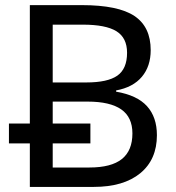

<svg xmlns="http://www.w3.org/2000/svg" viewBox="-20 -734 690 754"><path d="M187 -410.2H318.8Q402.8 -410.2 440.9 -437Q479 -463.9 479 -526.9Q479 -585.4 437.3 -611.3Q395.5 -637.2 305.2 -637.2H187ZM187 -335V-249H335V-170.9H187V-76.2H331.1Q417 -76.2 458.5 -109.4Q500 -142.6 500 -210Q500 -273.9 456.1 -304.4Q412.1 -335 324.2 -335ZM97.2 -170.9H15.1V-249H97.2V-713.9H300.8Q444.3 -713.9 508.1 -671.1Q571.8 -628.4 571.8 -537.1Q571.8 -473.6 537.1 -432.4Q502.4 -391.1 436 -378.9V-374Q518.6 -359.9 557.4 -316.9Q596.2 -273.9 596.2 -203.1Q596.2 -107.4 530.8 -53.7Q465.3 0 348.1 0H97.2Z"/></svg>

Font: NotoSans
Style: Regular
Weight: 400
Designer: Monotype Design team
Foundry: Monotype Imaging Inc.
Version: Version 1.04; ttfautohint (v1.4.1)